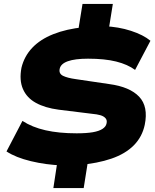

<svg xmlns="http://www.w3.org/2000/svg" viewBox="-20 -840 788 975"><path d="M251 115 273 -30 296 0Q214 -3 137 -21.5Q60 -40 13 -71L94 -226Q143 -194 211 -178.5Q279 -163 369 -163Q419 -163 451 -168.5Q483 -174 500.5 -185.5Q518 -197 521 -213Q525 -229 516 -239.5Q507 -250 489.5 -255Q472 -260 448 -262L278 -283Q209 -292 162.5 -317.5Q116 -343 96.5 -388Q77 -433 89 -496Q103 -554 143.5 -597Q184 -640 250.5 -666.5Q317 -693 406 -702L377 -684L399 -820H553L531 -683L509 -707Q582 -704 645 -683.5Q708 -663 744 -633L666 -485Q628 -513 570 -527.5Q512 -542 427 -542Q361 -542 324.5 -529Q288 -516 283 -490Q278 -466 300 -455Q322 -444 366 -438L535 -413Q639 -399 686.5 -349Q734 -299 715 -206Q702 -145 659.5 -102Q617 -59 546 -34.5Q475 -10 378 -2L428 -30L405 115Z"/></svg>

Font: Nunito Sans 10pt Expanded Black
Style: Italic
Weight: 900
Width: 7
Italic angle: -9°
Designer: Vernon Adams
Foundry: Vernon Adams
Version: Version 3.101;gftools[0.9.27]